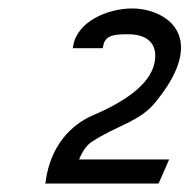

<svg xmlns="http://www.w3.org/2000/svg" viewBox="-20 -822 448 454"><path d="M87 -388H355L380 -445H167C171 -455 181 -476 196 -486C258 -527 310 -533 349 -582C433 -685 415 -749 371 -779C348 -795 318 -802 293 -802C234 -802 162 -771 153 -713L152 -708H223L224 -713C228 -740 253 -741 283 -741C328 -741 353 -719 346 -677C339 -633 295 -590 199 -549C148 -527 99 -477 88 -393Z"/></svg>

Font: Charger Sport
Style: NrwObl
Weight: 400
Designer: Jasper
Foundry: Cannot Into Space Fonts
Version: Version 1.1